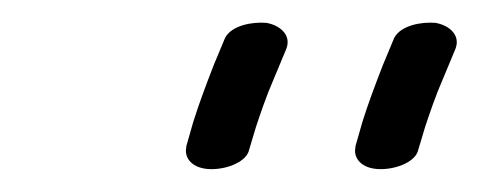

<svg xmlns="http://www.w3.org/2000/svg" viewBox="-20 -612 420 168"><path d="M198 -481 204 -501C208 -513 213 -528 220 -544L230 -568C236 -581 225 -590 213 -592C201 -593 183 -590 177 -579L167 -555C160 -537 154 -521 149 -505L143 -484V-483C141 -474 148 -464 165 -464C180 -464 196 -471 198 -481ZM346 -481 352 -501C356 -513 361 -528 368 -544L378 -568C384 -581 373 -590 361 -592C349 -593 331 -590 325 -579L315 -555C308 -537 302 -521 297 -505L291 -484V-483C289 -474 296 -464 313 -464C328 -464 344 -471 346 -481Z"/></svg>

Font: Stray Cat
Style: BdExtObl
Weight: 700
Version: Version 1.0